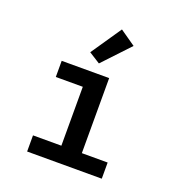

<svg xmlns="http://www.w3.org/2000/svg" viewBox="-128 -809 855 916"><g transform="rotate(20 300.0 -351.0)"><path d="M110 0V-82H254V-381H117V-463H358V-82H489V0ZM288 -512 231 -548 336 -702 415 -647Z"/></g></svg>

Font: Inconsolata Expanded SemiBold
Style: Regular
Weight: 600
Width: 7
Monospace: yes
Designer: Raph Levien, Cyreal, Brenton Simpson
Foundry: Raph Levien, Cyreal, Google
Version: Version 3.001; ttfautohint (v1.8.2.53-6de2)